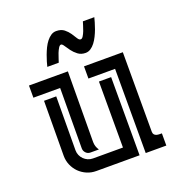

<svg xmlns="http://www.w3.org/2000/svg" viewBox="-115 -717 770 817"><g transform="rotate(-20 270.0 -309.0)"><path d="M132.3 -356.9Q132.3 -295.9 131.6 -235.1Q130.9 -174.3 130.9 -113.3Q130.9 -101.1 135.5 -90.6Q140.1 -80.1 147.9 -72.3Q155.8 -64.5 166.3 -59.8Q176.8 -55.2 189 -55.2H324.7V-354H379.9V0H184.1Q161.6 0 141.8 -8.5Q122.1 -17.1 107.4 -31.7Q92.8 -46.4 84.2 -66.2Q75.7 -85.9 75.7 -108.4Q75.7 -170.9 76.4 -232.7Q77.1 -294.4 77.1 -356.9ZM462.9 -436.5V-76.7Q462.9 -68.4 466.6 -64Q470.2 -59.6 475.8 -57.6Q481.4 -55.7 488.3 -55.4Q495.1 -55.2 501 -55.2V0H407.7V-381.3H287.1V-436.5ZM213.4 -120.6Q213.4 -100.1 225.6 -82.5H187.5Q175.3 -82.5 167 -91.3Q158.7 -100.1 158.7 -111.8Q158.7 -180.2 159.4 -248.3Q160.2 -316.4 160.2 -384.8H39.1V-439.9H215.3ZM313.5 -549.3Q319.8 -549.3 325.2 -558.1Q330.6 -566.9 335.2 -578.6Q339.8 -590.3 343 -601.6Q346.2 -612.8 348.1 -618.2H399.9Q397.5 -608.9 393.8 -595.9Q390.1 -583 384.8 -568.4Q379.4 -553.7 372.3 -539.3Q365.2 -524.9 356.4 -513.4Q347.7 -502 336.9 -494.9Q326.2 -487.8 313.5 -487.8Q293.5 -487.8 279.3 -498.5Q265.1 -509.3 255.4 -522.5Q245.6 -535.6 238.8 -546.4Q231.9 -557.1 226.6 -557.1Q220.7 -557.1 215.1 -548.1Q209.5 -539.1 204.8 -527.3Q200.2 -515.6 196.8 -504.2Q193.4 -492.7 191.4 -487.8H139.6Q141.6 -496.6 145.5 -509.8Q149.4 -522.9 154.8 -537.6Q160.2 -552.2 167.2 -566.7Q174.3 -581.1 183.3 -592.5Q192.4 -604 203.1 -611.1Q213.9 -618.2 226.6 -618.2Q249 -618.2 262.5 -607.4Q275.9 -596.7 284.7 -583.7Q293.5 -570.8 299.8 -560.1Q306.2 -549.3 313.5 -549.3Z"/></g></svg>

Font: Isar CAT
Style: Regular
Weight: 400
Designer: Digitized by Peter Wiegel
Foundry: CAT-Fonts, Peter Wiegel
Version: Version 1.000; ttfautohint (v1.3)